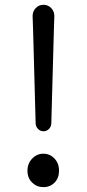

<svg xmlns="http://www.w3.org/2000/svg" viewBox="-20 -769 362 802"><path d="M128.9 -252.9 118.2 -644.5 116.2 -702.1Q116.2 -721.7 129.4 -735.4Q142.6 -749 161.6 -749Q180.7 -749 193.8 -735.4Q207 -721.7 207 -702.1L205.1 -644.5L194.3 -252.9Q193.4 -239.3 184.1 -230Q174.8 -220.7 161.6 -220.7Q148.4 -220.7 139.2 -230Q129.9 -239.3 128.9 -252.9ZM161.1 12.7Q133.8 12.7 114.3 -6.3Q94.7 -25.4 94.7 -55.7Q94.7 -85.9 114.3 -106.4Q133.8 -127 161.1 -127Q188.5 -127 207.5 -106.9Q226.6 -86.9 226.6 -55.7Q226.6 -25.4 208 -6.3Q189.5 12.7 161.1 12.7Z"/></svg>

Font: irohamaru Regular
Style: Regular
Weight: 400
Designer: [Source Han Sans]
Ryoko NISHIZUKA  (kana & ideographs); Paul D. Hunt (Latin, Greek & Cyrillic); Wenlong ZHANG  (bopomofo
Version: Version 1.00